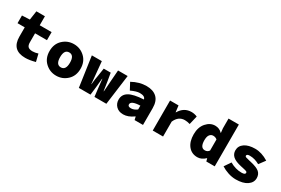

<svg xmlns="http://www.w3.org/2000/svg" viewBox="77 -1726 4046 2768"><g transform="rotate(30 2100.0 -342.0)"><path d="M386 12Q162 12 162 -212V-366H42V-494L170 -500L192 -650H334V-500H532V-366H334V-215Q334 -164 357.5 -143Q381 -122 431 -122Q474 -122 522 -138L552 -14Q457 12 386 12Z M1081.5 -59.5Q1005 12 900 12Q795 12 718.5 -59.5Q642 -131 642 -250Q642 -369 718.5 -440.5Q795 -512 900 -512Q1005 -512 1081.5 -440.5Q1158 -369 1158 -250Q1158 -131 1081.5 -59.5ZM818 -250Q818 -126 900 -126Q982 -126 982 -250Q982 -374 900 -374Q818 -374 818 -250Z M1274 0 1202 -500H1368L1388 -290Q1390 -272 1394.5 -219.5Q1399 -167 1402 -138H1405Q1414 -233 1426 -290L1446 -420H1562L1584 -290Q1594 -234 1607 -138H1611Q1614 -168 1617.5 -222Q1621 -276 1622 -290L1638 -500H1798L1732 0H1534L1518 -134Q1510 -198 1502 -282H1498Q1489 -178 1484 -134L1468 0Z M2016 12Q1941 12 1897.5 -32.5Q1854 -77 1854 -142Q1854 -227 1928 -271Q2002 -315 2170 -324Q2161 -376 2074 -376Q2020 -376 1930 -334L1870 -446Q1989 -512 2108 -512Q2219 -512 2280.5 -454.5Q2342 -397 2342 -278V0H2202L2190 -52H2186Q2099 12 2016 12ZM2072 -120Q2119 -120 2170 -158V-222Q2018 -217 2018 -156Q2018 -120 2072 -120Z M2504 0V-500H2645L2658 -394H2662Q2731 -512 2857 -512Q2905 -512 2952 -492L2918 -348Q2871 -362 2831 -362Q2726 -362 2676 -248V0Z M3251 12Q3155 12 3098.5 -58.5Q3042 -129 3042 -250Q3042 -368 3105 -440Q3168 -512 3251 -512Q3321 -512 3368 -462H3372L3364 -534V-696H3536V0H3396L3384 -46H3380Q3320 12 3251 12ZM3296 -128Q3340 -128 3364 -164V-348Q3337 -372 3298 -372Q3263 -372 3240.5 -343Q3218 -314 3218 -252Q3218 -128 3296 -128Z M3890 12Q3828 12 3762.5 -9.5Q3697 -31 3646 -64L3718 -170Q3813 -114 3914 -114Q3976 -114 3976 -144Q3976 -161 3957 -168Q3938 -175 3866 -190Q3765 -212 3721.5 -251Q3678 -290 3678 -350Q3678 -424 3742.5 -468Q3807 -512 3916 -512Q4026 -512 4138 -442L4062 -340Q3982 -386 3900 -386Q3848 -386 3848 -358Q3848 -345 3862 -339Q3876 -333 3921 -323Q3941 -319 3952 -316Q4062 -291 4104 -254.5Q4146 -218 4146 -154Q4146 -81 4078.5 -34.5Q4011 12 3890 12Z"/></g></svg>

Font: TypoPRO Source Code Pro
Style: Regular
Weight: 900
Monospace: yes
Designer: Paul D. Hunt, Teo Tuominen
Foundry: Adobe Systems Incorporated
Version: Version 2.010;PS 1.0;hotconv 1.0.84;makeotf.lib2.5.63406